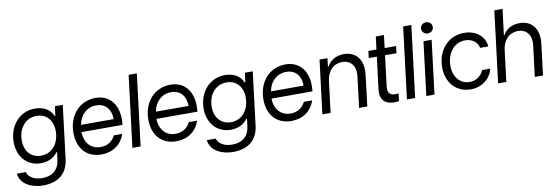

<svg xmlns="http://www.w3.org/2000/svg" viewBox="-64 -1219 5588 1924"><g transform="rotate(-10 2730.5 -257.0)"><path d="M249.5 215.8C405.8 215.8 498.5 137.7 516.1 -4.4L582.5 -545.9H502.4L490.2 -450.2H483.4C454.6 -519 388.7 -557.6 298.8 -557.6C146 -557.6 32.7 -431.6 32.7 -262.2C32.7 -112.8 128.4 -7.3 265.6 -7.3C331.5 -7.3 398.4 -32.2 436.5 -88.9H443.4L434.6 -15.1C422.4 85.9 358.9 141.6 253.9 141.6C175.8 141.6 115.2 107.9 100.1 53.2H9.3C22.5 169.9 145 215.8 249.5 215.8ZM115.7 -263.7C115.7 -392.6 192.9 -482.4 303.7 -482.4C402.3 -482.4 467.8 -410.6 467.8 -300.8C467.8 -171.4 390.6 -81.5 280.8 -81.5C181.6 -81.5 115.7 -154.3 115.7 -263.7Z M880.4 11.7C991.7 11.7 1085.4 -50.3 1117.7 -155.8H1033.7C1004.4 -95.2 952.1 -63.5 882.8 -63.5C785.6 -63.5 722.2 -135.3 720.2 -244.1H1137.2L1139.2 -270.5C1151.9 -443.4 1064 -557.6 916.5 -557.6C754.9 -557.6 638.7 -429.2 638.7 -251C638.7 -88.9 731.9 11.7 880.4 11.7ZM728 -316.4C744.6 -416.5 816.9 -482.4 910.6 -482.4C1002.4 -482.4 1059.6 -419.4 1059.6 -316.4Z M1194.8 0H1278.3L1368.2 -727.5H1284.7Z M1642.6 11.7C1753.9 11.7 1847.7 -50.3 1879.9 -155.8H1795.9C1766.6 -95.2 1714.4 -63.5 1645 -63.5C1547.9 -63.5 1484.4 -135.3 1482.4 -244.1H1899.4L1901.4 -270.5C1914.1 -443.4 1826.2 -557.6 1678.7 -557.6C1517.1 -557.6 1400.9 -429.2 1400.9 -251C1400.9 -88.9 1494.1 11.7 1642.6 11.7ZM1490.2 -316.4C1506.8 -416.5 1579.1 -482.4 1672.9 -482.4C1764.6 -482.4 1821.8 -419.4 1821.8 -316.4Z M2182.6 215.8C2338.9 215.8 2431.6 137.7 2449.2 -4.4L2515.6 -545.9H2435.5L2423.3 -450.2H2416.5C2387.7 -519 2321.8 -557.6 2231.9 -557.6C2079.1 -557.6 1965.8 -431.6 1965.8 -262.2C1965.8 -112.8 2061.5 -7.3 2198.7 -7.3C2264.6 -7.3 2331.5 -32.2 2369.6 -88.9H2376.5L2367.7 -15.1C2355.5 85.9 2292 141.6 2187 141.6C2108.9 141.6 2048.3 107.9 2033.2 53.2H1942.4C1955.6 169.9 2078.1 215.8 2182.6 215.8ZM2048.8 -263.7C2048.8 -392.6 2126 -482.4 2236.8 -482.4C2335.4 -482.4 2400.9 -410.6 2400.9 -300.8C2400.9 -171.4 2323.7 -81.5 2213.9 -81.5C2114.7 -81.5 2048.8 -154.3 2048.8 -263.7Z M2813.5 11.7C2924.8 11.7 3018.6 -50.3 3050.8 -155.8H2966.8C2937.5 -95.2 2885.3 -63.5 2815.9 -63.5C2718.8 -63.5 2655.3 -135.3 2653.3 -244.1H3070.3L3072.3 -270.5C3085 -443.4 2997.1 -557.6 2849.6 -557.6C2688 -557.6 2571.8 -429.2 2571.8 -251C2571.8 -88.9 2665 11.7 2813.5 11.7ZM2661.1 -316.4C2677.7 -416.5 2750 -482.4 2843.8 -482.4C2935.5 -482.4 2992.7 -419.4 2992.7 -316.4Z M3127.9 0H3211.4L3250.5 -316.4C3263.2 -419.9 3326.2 -482.4 3415.5 -482.4C3495.6 -482.4 3553.7 -423.8 3540 -314L3501.5 0H3585L3623 -314.9C3645 -485.8 3547.4 -557.6 3445.8 -557.6C3359.9 -557.6 3303.7 -518.1 3272.5 -461.9H3265.6L3275.9 -545.9H3195.3Z M3860.8 6.8C3871.1 6.8 3886.2 5.4 3907.2 2L3916.5 -73.7C3903.8 -72.3 3893.6 -71.8 3882.8 -71.8C3828.1 -71.8 3803.7 -101.6 3810.5 -159.7L3849.1 -474.6H3965.8L3974.6 -545.9H3857.9L3873.5 -675.8H3790.5L3774.4 -545.9H3692.4L3683.6 -474.6H3765.6L3725.1 -147.9C3712.9 -49.8 3761.7 6.8 3860.8 6.8Z M3988.3 0H4071.8L4161.6 -727.5H4078.1Z M4185.5 0H4268.6L4335.9 -545.9H4252.9ZM4250.5 -671.9C4250.5 -640.1 4276.9 -615.2 4310.1 -615.2C4343.8 -615.2 4369.6 -640.1 4369.6 -671.9C4369.6 -703.6 4343.8 -728.5 4310.1 -728.5C4276.9 -728.5 4250.5 -703.6 4250.5 -671.9Z M4636.7 11.7C4749 11.7 4839.8 -56.6 4863.8 -159.2H4781.2C4753.4 -92.3 4697.3 -63.5 4639.2 -63.5C4543 -63.5 4475.6 -141.6 4475.6 -253.4C4475.6 -385.3 4552.7 -482.4 4665 -482.4C4732.4 -482.4 4787.6 -443.8 4800.8 -381.8H4884.3C4874 -490.2 4783.7 -557.6 4667 -557.6C4505.4 -557.6 4391.6 -430.7 4391.6 -253.4C4391.6 -97.2 4492.7 11.7 4636.7 11.7Z M4916 0H4999.5L5038.6 -316.4C5051.3 -419.9 5114.3 -482.4 5203.6 -482.4C5283.7 -482.4 5341.8 -423.8 5328.1 -314L5289.6 0H5373L5411.6 -314.9C5432.6 -485.8 5336.4 -557.6 5234.4 -557.6C5148.9 -557.6 5091.8 -519.5 5064 -467.8H5057.1L5089.4 -727.5H5005.9Z"/></g></svg>

Font: Guggenheim Sans Display
Style: Italic
Weight: 400
Italic angle: -7°
Designer: Modified by Tom Baber under direction of Pentagram Design 2023
Foundry: rsms
Version: Version 1.001;Glyphs 3.1.2 (3151)